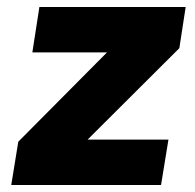

<svg xmlns="http://www.w3.org/2000/svg" viewBox="-20 -526 554 546"><path d="M12 0 32 -123 322 -415 303 -377H72L92 -506H508L490 -389L194 -94L213 -129H459L438 0Z"/></svg>

Font: Nunito Sans 7pt SemiCondensed Black
Style: Italic
Weight: 900
Width: 4
Italic angle: -9°
Designer: Vernon Adams
Foundry: Vernon Adams
Version: Version 3.101;gftools[0.9.27]